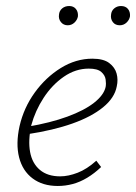

<svg xmlns="http://www.w3.org/2000/svg" viewBox="-20 -612 452 638"><path d="M172 6Q122 6 88.5 -19Q55 -44 43.5 -89Q32 -134 45 -193Q59 -254 95.5 -304.5Q132 -355 182 -386Q232 -417 287 -417Q324 -417 343 -402.5Q362 -388 367.5 -367.5Q373 -347 368 -325Q361 -287 322.5 -255.5Q284 -224 220.5 -201.5Q157 -179 71 -166L72 -191Q148 -204 204 -224.5Q260 -245 292.5 -270.5Q325 -296 331 -323Q333 -334 331 -348Q329 -362 316.5 -373Q304 -384 275 -384Q231 -384 192 -357Q153 -330 125 -287Q97 -244 84 -196Q73 -145 80 -107Q87 -69 112.5 -47.5Q138 -26 180 -26Q207 -26 238 -38Q269 -50 300 -78L316 -57Q294 -36 270 -21.5Q246 -7 221.5 -0.5Q197 6 172 6ZM205 -528Q191 -528 182.5 -538.5Q174 -549 176 -563Q177 -576 186.5 -584Q196 -592 210 -592Q224 -592 232 -582.5Q240 -573 239 -558Q237 -546 227.5 -537Q218 -528 205 -528ZM378 -528Q363 -528 355 -538.5Q347 -549 349 -563Q350 -576 359.5 -584Q369 -592 382 -592Q397 -592 405 -582.5Q413 -573 412 -558Q410 -546 400.5 -537Q391 -528 378 -528Z"/></svg>

Font: Ysabeau ExtraLight
Style: Italic
Weight: 250
Italic angle: -12°
Version: Version 2.000;gftools[0.9.27.dev2+g8671c4b]